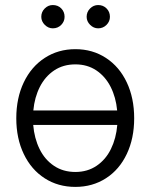

<svg xmlns="http://www.w3.org/2000/svg" viewBox="-20 -734 600 765"><path d="M44.9 -262.7Q44.9 -343.3 74.7 -405.8Q104.5 -468.3 158.2 -503.2Q211.9 -538.1 280.3 -538.1Q348.6 -538.1 402.1 -503.2Q455.6 -468.3 485.1 -405.8Q514.6 -343.3 514.6 -262.7Q514.6 -182.6 485.1 -120.4Q455.6 -58.1 402.1 -23.7Q348.6 10.7 280.3 10.7Q211.4 10.7 158 -23.7Q104.5 -58.1 74.7 -120.4Q44.9 -182.6 44.9 -262.7ZM447.3 -236.3H112.3Q116.7 -183.1 137.5 -140.6Q158.2 -98.1 194.8 -73.5Q231.4 -48.8 280.3 -48.8Q328.6 -48.8 365 -73.5Q401.4 -98.1 422.1 -140.6Q442.9 -183.1 447.3 -236.3ZM446.8 -293.9Q441.9 -346.2 420.9 -387.7Q399.9 -429.2 364 -453.4Q328.1 -477.5 280.3 -477.5Q231.9 -477.5 195.8 -453.4Q159.7 -429.2 138.7 -387.7Q117.7 -346.2 112.8 -293.9ZM144.5 -667Q144.5 -686.5 158.2 -700.2Q171.9 -713.9 190.4 -713.9Q210.9 -713.9 224.1 -700.4Q237.3 -687 237.3 -667Q237.3 -648.4 223.9 -634.8Q210.4 -621.1 190.4 -621.1Q172.4 -621.1 158.4 -635Q144.5 -648.9 144.5 -667ZM325.2 -667Q325.2 -686.5 338.9 -700.2Q352.5 -713.9 371.1 -713.9Q391.1 -713.9 404.5 -700.4Q418 -687 418 -667Q418 -648.4 404.3 -634.8Q390.6 -621.1 371.1 -621.1Q353 -621.1 339.1 -635Q325.2 -648.9 325.2 -667Z"/></svg>

Font: Pretendard GOV Light
Style: Regular
Weight: 300
Designer: Base glyphs from Inter by Rasmus Andersson; Hangeul glyphs from Noto Sans CJK(Source Han Sans) by Jang Soo-young and Kan
Foundry: Kil Hyung-jin
Version: Version 1.309